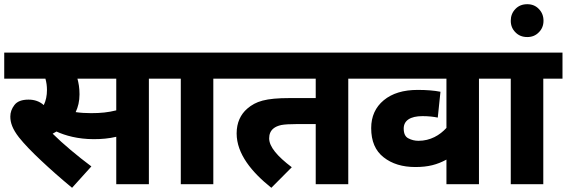

<svg xmlns="http://www.w3.org/2000/svg" viewBox="-20 -871 2680 908"><path d="M773.9 -499V-622.1H0V-499H194.8C199.7 -481.9 202.1 -463.9 202.1 -445.8C202.1 -418.9 197.3 -395 187 -374C167 -391.6 143.1 -399.9 115.2 -399.9C83.5 -399.9 61.5 -391.6 48.3 -374.5C35.2 -357.4 28.8 -339.4 28.8 -319.8C28.8 -290.5 39.1 -260.7 69.8 -221.2C95.2 -189.5 129.9 -153.3 174.3 -111.8C218.3 -70.3 267.1 -27.3 320.8 17.1L412.1 -84C346.2 -133.3 278.3 -189.9 229 -238.8C234.9 -241.7 240.7 -245.1 247.1 -249C288.1 -230 348.6 -212.9 422.9 -212.9C460.4 -212.9 495.1 -215.8 529.8 -224.1V0H684.1V-499ZM411.1 -335.9C385.3 -335.9 360.8 -337.4 337.9 -340.8C349.1 -364.7 356 -391.6 356 -424.8C356 -456.1 351.6 -479 346.2 -499H529.8V-349.1C491.2 -339.4 456.1 -335.9 411.1 -335.9Z M1079.6 -499V-622.1H759.8V-499H835V0H988.8V-499Z M1715.8 -499V-622.1H1064.9V-499H1473.1V-407.2H1351.1C1235.4 -407.2 1189.9 -392.1 1148.9 -356.9C1118.2 -330.1 1099.1 -291.5 1099.1 -240.2C1099.1 -143.1 1170.9 -56.6 1263.2 17.1L1359.9 -80.1C1291 -132.3 1252.9 -177.2 1252.9 -216.8C1252.9 -236.8 1259.8 -252.4 1272.9 -263.2C1282.2 -271 1294.9 -276.4 1310.5 -279.8C1326.2 -282.7 1350.1 -284.2 1381.8 -284.2H1473.1V0H1627V-499Z M2335 -622.1H1702.1V-499H2091.3V-266.1C2059.6 -231.4 2015.1 -205.1 1959 -205.1C1941.9 -205.1 1925.8 -209 1911.1 -216.8C1896.5 -224.1 1889.2 -239.7 1889.2 -263.2C1889.2 -300.3 1919.4 -321.8 1978 -321.8C2007.3 -321.8 2031.2 -318.8 2050.3 -314.9L2063 -437C2033.7 -442.9 1997.6 -445.8 1955.1 -445.8C1887.7 -445.8 1834.5 -429.7 1794.9 -397C1755.4 -364.3 1735.4 -320.3 1735.4 -265.1C1735.4 -203.6 1754.9 -157.7 1794.4 -127C1833.5 -96.2 1883.3 -81.1 1944.3 -81.1C2005.4 -81.1 2046.9 -92.3 2091.3 -116.2V0H2245.1V-499H2335Z M2640.1 -499V-622.1H2320.3V-499H2395.5V0H2549.3V-499Z M2395.5 -772.9C2395.5 -751 2402.8 -732.9 2417.5 -718.3C2432.1 -703.1 2450.7 -695.8 2473.6 -695.8C2495.6 -695.8 2513.7 -703.1 2528.3 -718.3C2543 -732.9 2550.3 -751 2550.3 -772.9C2550.3 -794.9 2543 -813.5 2528.3 -828.6C2513.7 -843.8 2495.6 -851.1 2473.6 -851.1C2450.7 -851.1 2432.1 -843.8 2417.5 -828.6C2402.8 -813.5 2395.5 -794.9 2395.5 -772.9Z"/></svg>

Font: Noto Reveo Sans
Style: Regular
Weight: 800
Designer: Monotype Design Team
Foundry: Monotype Imaging Inc.
Version: Version 2.007